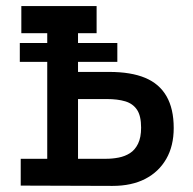

<svg xmlns="http://www.w3.org/2000/svg" viewBox="-20 -610 634 630"><path d="M45 -469H365V-407H45ZM338 -374Q410 -374 456.5 -354.5Q503 -335 526.5 -294Q550 -253 550 -190Q550 -131 525.5 -88.5Q501 -46 456.5 -23Q412 0 349 0L48 -1V-89H135V-501H50V-590H297V-501H236V-374ZM328 -89Q349 -89 369.5 -93Q390 -97 406.5 -107.5Q423 -118 433 -138.5Q443 -159 443 -191Q443 -230 429.5 -250Q416 -270 391 -277.5Q366 -285 330 -285H236V-89Z"/></svg>

Font: Podkova SemiBold
Style: Regular
Weight: 600
Designer: Ilya Yudin
Foundry: Cyreal (www.cyreal.org)
Version: Version 2.103